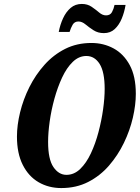

<svg xmlns="http://www.w3.org/2000/svg" viewBox="-20 -943 709 974"><path d="M291 11Q227 11 176 -18.5Q125 -48 95.5 -106.5Q66 -165 66 -250Q66 -308 82 -373.5Q98 -439 129 -501Q160 -563 205.5 -614Q251 -665 310.5 -695Q370 -725 444 -725Q505 -725 556 -697.5Q607 -670 638 -613Q669 -556 669 -467Q669 -411 654 -346Q639 -281 608.5 -218Q578 -155 533 -103Q488 -51 427.5 -20Q367 11 291 11ZM317 -56Q356 -56 387 -86Q418 -116 441 -165Q464 -214 479.5 -272.5Q495 -331 503 -388.5Q511 -446 511 -492Q511 -578 485.5 -618.5Q460 -659 418 -659Q380 -659 349 -629Q318 -599 295 -549.5Q272 -500 256 -442Q240 -384 232 -326.5Q224 -269 224 -223Q224 -135 251 -95.5Q278 -56 317 -56ZM507 -775Q477 -775 454.5 -789.5Q432 -804 414 -819Q396 -834 378 -834Q358 -834 348.5 -817.5Q339 -801 333 -781H278Q285 -818 300 -850.5Q315 -883 338.5 -903Q362 -923 395 -923Q424 -923 445 -908.5Q466 -894 483 -879.5Q500 -865 518 -865Q539 -865 548 -881.5Q557 -898 561 -918H617Q611 -881 597.5 -848.5Q584 -816 562 -795.5Q540 -775 507 -775Z"/></svg>

Font: Noto Serif ExtraCondensed ExtraBold
Style: Italic
Weight: 800
Width: 2
Italic angle: -12°
Designer: Monotype Design Team
Foundry: Monotype Imaging Inc.
Version: Version 2.013